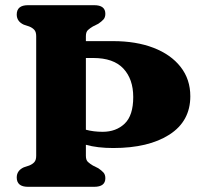

<svg xmlns="http://www.w3.org/2000/svg" viewBox="-20 -720 782 740"><path d="M311 -119.5Q311 -103 319 -95.8Q327 -88.5 338 -82L359 -71.5Q371.5 -63 378.8 -55Q386 -47 386 -33Q386 0 343 0H88Q44.5 0 44.5 -36Q44.5 -62.5 71.5 -75L92.5 -82Q105 -87 112.2 -95Q119.5 -103 119.5 -119.5V-580.5Q119.5 -597 112.2 -605Q105 -613 92.5 -618L71.5 -625Q44.5 -637.5 44.5 -664Q44.5 -700 88 -700H343Q386 -700 386 -667Q386 -653 378.8 -645Q371.5 -637 359 -628.5L338 -618Q327 -611.5 319 -604.2Q311 -597 311 -580.5V-561.5H416Q504.5 -561.5 571.5 -535.8Q638.5 -510 676 -462.2Q713.5 -414.5 713.5 -349Q713.5 -253 633 -201.2Q552.5 -149.5 416.5 -149.5Q355 -149.5 311 -162ZM339 -496.5H311V-220Q340.5 -212 375.5 -212Q427.5 -212 460.5 -243.5Q493.5 -275 493.5 -346Q493.5 -415 455.5 -455.8Q417.5 -496.5 339 -496.5Z"/></svg>

Font: Fraunces 9pt S050
Style: Bold
Weight: 700
Version: Version 1.000; ttfautohint (v1.8.3)